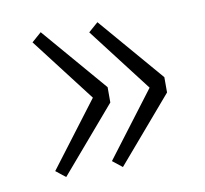

<svg xmlns="http://www.w3.org/2000/svg" viewBox="-51 -487 502 470"><g transform="rotate(-10 199.5 -252.0)"><path d="M78 -72 54 -91 176 -252 54 -411 78 -432 216 -271V-233ZM219 -72 195 -91 317 -252 195 -411 219 -432 357 -271V-233Z"/></g></svg>

Font: Source Sans 3 ExtraLight Light
Style: Regular
Weight: 300
Version: Version 3.052;hotconv 1.1.0;makeotfexe 2.6.0